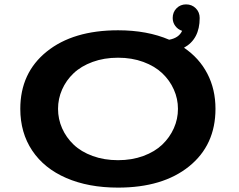

<svg xmlns="http://www.w3.org/2000/svg" viewBox="-20 -844 1090 875"><path d="M518 11Q383 11 282 -32.8Q181 -76.5 126.8 -157.8Q72.5 -239 72.5 -348Q72.5 -512 193 -609Q313.5 -706 518 -706Q651 -706 751 -663Q795 -671 810 -703.5Q791 -709.5 779 -725.5Q767 -741.5 767 -762Q767 -788.5 784.5 -806.2Q802 -824 828 -824Q854.5 -824 872.2 -806.2Q890 -788.5 890 -762Q890 -665.5 818.5 -626.5Q888 -579.5 925 -508.2Q962 -437 962 -348Q962 -183 842 -86Q722 11 518 11ZM518 -114Q581 -114 633.2 -133.2Q685.5 -152.5 719.5 -185Q753.5 -217.5 772.2 -259.5Q791 -301.5 791 -348Q791 -394 772.2 -436Q753.5 -478 719.5 -510.2Q685.5 -542.5 633.2 -561.8Q581 -581 518 -581Q454.5 -581 402 -561.8Q349.5 -542.5 315.5 -510.2Q281.5 -478 263 -436Q244.5 -394 244.5 -348Q244.5 -301.5 263 -259.5Q281.5 -217.5 315.5 -185Q349.5 -152.5 402 -133.2Q454.5 -114 518 -114Z"/></svg>

Font: League Mono Extended SemiBold
Style: Regular
Weight: 600
Width: 9
Designer: Tyler Finck
Foundry: The League of Moveable Type / Tyler Finck
Version: Version 2.210